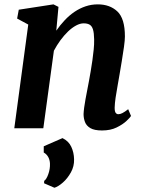

<svg xmlns="http://www.w3.org/2000/svg" viewBox="-20 -588 658 880"><path d="M238 -447.5Q256 -473.5 276.8 -495.5Q297.5 -517.5 321.5 -533.8Q345.5 -550 372.2 -559Q399 -568 428 -568Q483.5 -568 518 -535.5Q552.5 -503 552.5 -421Q552.5 -404 548.2 -373Q544 -342 538.2 -308Q532.5 -274 528 -247Q524 -222 518.8 -194.2Q513.5 -166.5 509.8 -140.2Q506 -114 505.5 -94Q505.5 -76.5 510.5 -70.5Q515.5 -64.5 522 -64.5Q531 -64.5 541.2 -69.8Q551.5 -75 567.5 -87.5L580.5 -56.5Q576.5 -49.5 559.5 -33.5Q542.5 -17.5 514.5 -3.8Q486.5 10 447.5 10Q412.5 10 394.2 -0.8Q376 -11.5 369.5 -28.8Q363 -46 363 -65Q363.5 -78 365.8 -95.5Q368 -113 372 -133.8Q376 -154.5 380 -176Q384 -197.5 388 -218Q391.5 -238.5 395.8 -262.2Q400 -286 403.5 -311.5Q407 -337 409.5 -361.5Q412 -386 411.5 -407.5Q411 -437 406.2 -452.8Q401.5 -468.5 391 -474.8Q380.5 -481 363.5 -481Q347 -481 328.5 -471Q310 -461 292 -443.8Q274 -426.5 257.2 -403.8Q240.5 -381 227 -355.5L178.5 0H45.5L109.5 -475.5L58.5 -503L66 -543.5L225 -568L248 -556.5ZM229.5 272.5 182 252 182.5 241Q193 234 201.5 210Q210 186 209 162Q208.5 146 201.5 132.5Q194.5 119 180.5 111V82.5L266.5 45Q294.5 58.5 306.8 85Q319 111.5 319.5 142Q320.5 174 305 202Q289.5 230 268 248.8Q246.5 267.5 229.5 272.5Z"/></svg>

Font: Merriweather Light 18pt
Style: Bold Italic
Weight: 700
Italic angle: -7.8°
Version: Version 2.101